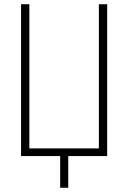

<svg xmlns="http://www.w3.org/2000/svg" viewBox="-20 -734 603 903"><path d="M79 0H263V149H301V0H484V-714H445V-36H118V-714H79Z"/></svg>

Font: Noto Sans Mono SemiCondensed ExtraLight
Style: Regular
Weight: 200
Width: 4
Designer: Monotype Design Team
Foundry: Monotype Imaging Inc.
Version: Version 2.014